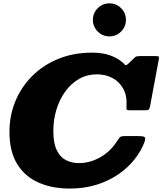

<svg xmlns="http://www.w3.org/2000/svg" viewBox="-20 -1076 944 1116"><path d="M819 -248.5Q800.5 -199 763 -151Q725.5 -103 670.2 -64.5Q615 -26 543.5 -3Q472 20 385 20Q283.5 20 204.5 -14.5Q125.5 -49 80.2 -122Q35 -195 35 -310Q35 -404 69.2 -487.2Q103.5 -570.5 167 -634Q230.5 -697.5 318.8 -733.8Q407 -770 515 -770Q574 -770 617 -755.2Q660 -740.5 689 -716Q702 -705 707 -699Q712 -693 726 -706L751 -730Q760 -738.5 766.2 -744.2Q772.5 -750 791 -750H885Q901.5 -750 903.2 -746.2Q905 -742.5 902.5 -728.5L852.5 -460Q850 -446.5 846 -440.8Q842 -435 825 -435H737Q721.5 -435 717.8 -438Q714 -441 715 -454Q720 -517 697 -559.2Q674 -601.5 633 -622.8Q592 -644 543 -644Q486.5 -644 440 -617.5Q393.5 -591 360 -545Q326.5 -499 308.2 -439.8Q290 -380.5 290 -315Q290 -244 309.8 -203.2Q329.5 -162.5 363.2 -145.2Q397 -128 439 -128Q503 -128 562.5 -161.8Q622 -195.5 660 -255Q668 -267.5 674.8 -276.2Q681.5 -285 703 -285H784Q815 -285 821.2 -278.5Q827.5 -272 819 -248.5ZM616 -864.5Q576.5 -864.5 548.2 -892.8Q520 -921 520 -960.5Q520 -1000.5 548.2 -1028.5Q576.5 -1056.5 616 -1056.5Q656 -1056.5 684 -1028.5Q712 -1000.5 712 -960.5Q712 -921 684 -892.8Q656 -864.5 616 -864.5Z"/></svg>

Font: Besley* Fatface
Style: Italic
Weight: 900
Italic angle: -13°
Designer: Owen Earl
Foundry: indestructible type*
Version: Version 3.000; ttfautohint (v1.8.3)